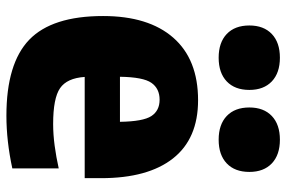

<svg xmlns="http://www.w3.org/2000/svg" viewBox="-160 -680 850 569"><g transform="rotate(90 264.5 -395.0)"><path d="M322.5 10.5Q167.5 10.5 97.2 -57.2Q27 -125 27 -276Q27 -410.5 91.2 -484Q155.5 -557.5 276.5 -557.5Q390.5 -557.5 449 -483.2Q507.5 -409 507.5 -270V-221.5H207.5Q211 -169 240.8 -148.5Q270.5 -128 347 -128Q378 -128 411.5 -132.5Q445 -137 478.5 -144.5V-7Q397.5 10.5 322.5 10.5ZM275 -443.5Q242 -443.5 225 -419.2Q208 -395 207 -326H340.5Q339.5 -394.5 323.5 -419Q307.5 -443.5 275 -443.5ZM393.5 -618.5Q348.5 -618.5 323.2 -642.5Q298 -666.5 298 -709.5Q298 -752 323.2 -776Q348.5 -800 393.5 -800Q438.5 -800 463.8 -776Q489 -752 489 -709.5Q489 -666.5 463.8 -642.5Q438.5 -618.5 393.5 -618.5ZM150.5 -618.5Q105.5 -618.5 80.2 -642.5Q55 -666.5 55 -709.5Q55 -752 80.2 -776Q105.5 -800 150.5 -800Q195.5 -800 220.8 -776Q246 -752 246 -709.5Q246 -666.5 220.8 -642.5Q195.5 -618.5 150.5 -618.5Z"/></g></svg>

Font: Encode Sans SmCnd XBd
Style: Regular
Weight: 800
Width: 4
Designer: Multiple Designers
Foundry: Impallari Type
Version: Version 3.002; ttfautohint (v1.8.3) -l 8 -r 50 -G 200 -x 14 